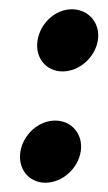

<svg xmlns="http://www.w3.org/2000/svg" viewBox="-20 -394 232 414"><path d="M24 -67C18 -30 42 0 78 0C114 0 148 -30 154 -67C160 -104 135 -134 99 -134C63 -134 30 -104 24 -67ZM61 -307C55 -270 79 -240 115 -240C151 -240 185 -270 191 -307C197 -344 171 -374 135 -374C99 -374 67 -344 61 -307Z"/></svg>

Font: Ampere
Style: UltCndIta
Weight: 400
Version: Version 1